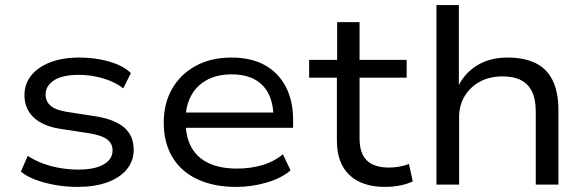

<svg xmlns="http://www.w3.org/2000/svg" viewBox="-20 -725 2303 754"><path d="M285 9Q239 9 197 1.5Q155 -6 120 -19Q85 -32 62 -51L89 -113Q116 -95 148.5 -83Q181 -71 216.5 -65Q252 -59 288 -59Q351 -59 386.5 -79Q422 -99 422 -134Q422 -161 401.5 -177Q381 -193 334 -201L217 -219Q147 -230 111.5 -264.5Q76 -299 76 -351Q76 -395 102 -428Q128 -461 176.5 -480Q225 -499 292 -499Q333 -499 371.5 -492Q410 -485 442 -471.5Q474 -458 494 -438L464 -378Q441 -396 412.5 -407.5Q384 -419 353 -425Q322 -431 290 -431Q225 -431 192 -409.5Q159 -388 159 -354Q159 -327 178.5 -310Q198 -293 241 -286L357 -268Q431 -256 468 -224Q505 -192 505 -137Q505 -93 478 -60Q451 -27 401.5 -9Q352 9 285 9Z M907 9Q820 9 755.5 -21Q691 -51 657 -108Q623 -165 623 -243Q623 -319 656 -376.5Q689 -434 749 -466.5Q809 -499 889 -499Q966 -499 1019.5 -469.5Q1073 -440 1102 -385Q1131 -330 1131 -254V-223H689V-283H1074L1054 -266Q1053 -347 1011 -390Q969 -433 890 -433Q834 -433 793.5 -411.5Q753 -390 731 -350Q709 -310 709 -255V-246Q709 -187 732 -146Q755 -105 800 -84Q845 -63 911 -63Q962 -63 1008 -76Q1054 -89 1091 -119L1121 -56Q1085 -25 1027 -8Q969 9 907 9Z M1493 9Q1401 9 1352 -38Q1303 -85 1303 -173V-420H1194V-490H1304V-638H1392V-490H1577V-420H1392V-182Q1392 -123 1420.5 -95Q1449 -67 1507 -67Q1528 -67 1548 -70.5Q1568 -74 1586 -81L1601 -13Q1582 -3 1553 3Q1524 9 1493 9Z M1694 0V-705H1782V-381H1777Q1802 -436 1852.5 -467.5Q1903 -499 1973 -499Q2037 -499 2081.5 -478Q2126 -457 2149.5 -411Q2173 -365 2173 -291V0H2084V-287Q2084 -335 2069.5 -365Q2055 -395 2026.5 -410Q1998 -425 1954 -425Q1902 -425 1864 -404Q1826 -383 1804.5 -347Q1783 -311 1783 -266V0Z"/></svg>

Font: Nunito Sans 10pt SemiExpanded
Style: Regular
Weight: 400
Width: 6
Designer: Vernon Adams
Foundry: Vernon Adams
Version: Version 3.101;gftools[0.9.27]